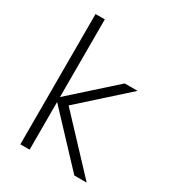

<svg xmlns="http://www.w3.org/2000/svg" viewBox="-183 -865 880 970"><g transform="rotate(30 257.0 -380.0)"><path d="M87 0V-760H141V-307L390 -530H465L200 -292L474 0H402L141 -278V0Z"/></g></svg>

Font: Be Vietnam Pro ExtraLight
Style: Regular
Weight: 200
Designer: Lam Bao, Tony Le, Vietanh Nguyen
Foundry: Yellow Type Foundry
Version: Version 1.002; ttfautohint (v1.8.3)